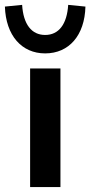

<svg xmlns="http://www.w3.org/2000/svg" viewBox="-58 -756 365 776"><path d="M63.7 0H186.3V-479.4H63.7ZM124.5 -540.2C220.6 -540.2 284.3 -612.7 287.3 -729.4L217.6 -736.3C212.7 -657.8 179.4 -614.7 124.5 -614.7C69.6 -614.7 36.3 -657.8 31.4 -736.3L-38.2 -729.4C-34.3 -612.7 29.4 -540.2 124.5 -540.2Z"/></svg>

Font: LL Pando Sans
Style: Bold
Weight: 700
Designer: Joshua Smith
Foundry: Joshua Smith
Version: Version 1.000;Glyphs 3.2.1 (3258)